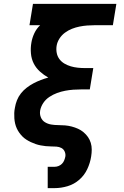

<svg xmlns="http://www.w3.org/2000/svg" viewBox="-20 -755 640 990"><path d="M226 215V105H262Q272 105 282 101Q292 97 299.5 89.5Q307 82 311 72Q315 62 317 52Q319 39 313.5 26.5Q308 14 296.5 8Q285 2 271 1Q257 0 243 0Q229 0 215.5 -1.5Q202 -3 189 -5.5Q176 -8 163 -12.5Q150 -17 138.5 -22.5Q127 -28 116 -35Q105 -42 96 -51Q87 -60 79.5 -70.5Q72 -81 66.5 -93Q61 -105 58 -118Q55 -131 54 -144.5Q53 -158 53.5 -172Q54 -186 57 -200Q60 -219 67.5 -238Q75 -257 88 -273.5Q101 -290 118 -303Q135 -316 153 -325.5Q171 -335 190.5 -342.5Q210 -350 229 -355Q206 -368 186 -386Q166 -404 154 -427.5Q142 -451 139.5 -479.5Q137 -508 142 -536Q146 -560 157 -583.5Q168 -607 187 -625H132L150 -735H580L562 -625H468Q449 -625 429.5 -623.5Q410 -622 390 -618Q370 -614 351 -606.5Q332 -599 315 -586.5Q298 -574 286.5 -556Q275 -538 272 -519Q269 -500 272.5 -482Q276 -464 286.5 -450Q297 -436 312.5 -427Q328 -418 345 -413Q362 -408 380.5 -406Q399 -404 418 -404H461L443 -294H400Q379 -294 358 -292.5Q337 -291 316 -287Q295 -283 274.5 -275.5Q254 -268 235 -255.5Q216 -243 203.5 -224.5Q191 -206 187 -185Q187 -185 187 -184.5Q187 -184 187 -184Q184 -167 190.5 -150.5Q197 -134 211.5 -125Q226 -116 243.5 -113Q261 -110 279 -110Q297 -110 315 -108.5Q333 -107 350 -102.5Q367 -98 382.5 -91Q398 -84 411 -73Q424 -62 433.5 -48.5Q443 -35 448 -18.5Q453 -2 453 16Q453 34 450 52Q445 85 430 117Q415 149 388.5 172Q362 195 328.5 205Q295 215 262 215Z"/></svg>

Font: Iosevka Etoile XBdObl
Style: Regular
Weight: 800
Italic angle: -9°
Designer: Belleve Invis
Foundry: Belleve Invis
Version: Version 15.5.2; ttfautohint (v1.8.4)